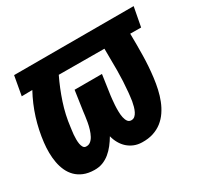

<svg xmlns="http://www.w3.org/2000/svg" viewBox="-119 -681 884 845"><g transform="rotate(-30 323.5 -258.5)"><path d="M628.9 -430.2 573.7 -430.7Q574.7 -375 573.7 -320.3Q572.8 -265.6 565.9 -210.4Q562.5 -183.1 556.4 -155.8Q550.3 -128.4 540.5 -103.8Q530.8 -79.1 516.4 -57.9Q502 -36.6 482.4 -21.2Q462.9 -5.9 437.5 2.4Q412.1 10.7 379.9 9.8Q358.4 9.3 340.6 2Q322.8 -5.4 308.8 -17.8Q294.9 -30.3 285.2 -47.4Q275.4 -64.5 270.5 -84.5Q259.3 -65.4 245.8 -48.1Q232.4 -30.8 216.3 -17.6Q200.2 -4.4 180.9 3.2Q161.6 10.7 137.7 10.3Q106.9 9.8 84.5 0.5Q62 -8.8 46.4 -24.4Q30.8 -40 21.2 -60.8Q11.7 -81.5 7.3 -105.5Q2.9 -129.4 2.7 -154.8Q2.4 -180.2 5.4 -205.6Q12.2 -264.6 30 -321.8Q47.9 -378.9 76.7 -431.6L22.5 -430.7L40 -528.3H647.5ZM437.5 -210Q442.9 -265.1 443.1 -320.1Q443.4 -375 442.4 -430.2L210.9 -431.2Q185.1 -377.9 166.3 -321Q147.5 -264.2 140.6 -205.6Q140.1 -200.7 138.7 -191.2Q137.2 -181.6 136.2 -170.2Q135.3 -158.7 135.3 -146.2Q135.3 -133.8 137.2 -123.3Q139.2 -112.8 143.6 -105.7Q147.9 -98.6 155.8 -97.7Q169.4 -96.2 179.4 -103.8Q189.5 -111.3 196.5 -124.5Q203.6 -137.7 208.5 -154.1Q213.4 -170.4 216.3 -186.8Q219.2 -203.1 220.9 -216.8Q222.7 -230.5 223.6 -238.3L238.3 -339.4H377.4L362.8 -238.3Q362.3 -232.9 360.8 -220.5Q359.4 -208 358.4 -192.4Q357.4 -176.8 357.7 -160.2Q357.9 -143.6 360.8 -129.6Q363.8 -115.7 370.1 -106.9Q376.5 -98.1 388.2 -98.1Q398.4 -98.1 405.8 -104.5Q413.1 -110.8 418.2 -121.1Q423.3 -131.3 426.8 -143.8Q430.2 -156.2 432.4 -168.7Q434.6 -181.2 435.5 -192.1Q436.5 -203.1 437.5 -210Z"/></g></svg>

Font: Roboto Mono
Style: Bold Italic
Weight: 700
Designer: Google
Version: Version 2.000985; 2015; ttfautohint (v1.3)